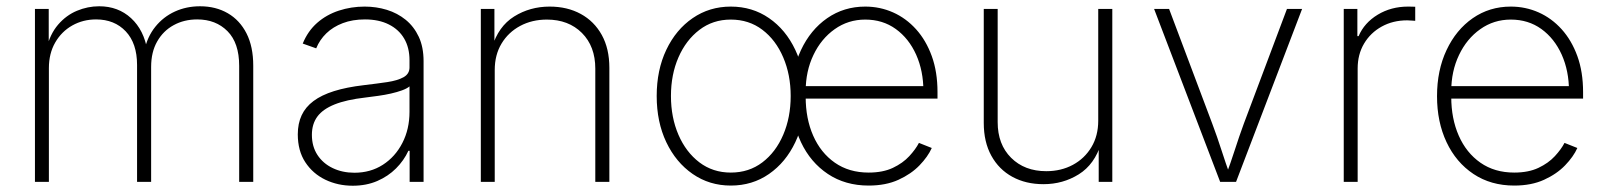

<svg xmlns="http://www.w3.org/2000/svg" viewBox="-20 -574 5072 606"><path d="M90.3 0V-545.9H133.8V-419.4H126.5Q137.7 -466.3 163.3 -496.1Q189 -525.9 222.9 -540Q256.8 -554.2 293 -554.2Q353 -554.2 393.8 -516.6Q434.6 -479 445.3 -413.6H435.5Q444.8 -458 470.2 -489.5Q495.6 -521 532 -537.6Q568.4 -554.2 611.3 -554.2Q661.1 -554.2 699 -532.2Q736.8 -510.3 758.1 -468.5Q779.3 -426.8 779.3 -366.7V0H734.9V-366.2Q734.9 -438.5 698 -475.6Q661.1 -512.7 602.5 -512.7Q561 -512.7 528.1 -494.6Q495.1 -476.6 476.1 -443.1Q457 -409.7 457 -362.8V0H412.6V-369.1Q412.6 -437 377 -474.9Q341.3 -512.7 283.2 -512.7Q242.2 -512.7 208.3 -493.7Q174.3 -474.6 154.3 -439.9Q134.3 -405.3 134.3 -358.9V0Z M1093.3 12.2Q1046.4 12.2 1006.8 -6.8Q967.3 -25.9 943.6 -62Q919.9 -98.1 919.9 -149.9Q919.9 -184.1 932.1 -210.2Q944.3 -236.3 969.5 -255.1Q994.6 -273.9 1034.2 -286.4Q1073.7 -298.8 1128.4 -305.2Q1169.9 -310.1 1202.4 -314.9Q1234.9 -319.8 1253.7 -330.3Q1272.5 -340.8 1272.5 -361.3V-383.8Q1272.5 -423.8 1255.6 -452.4Q1238.8 -481 1207.3 -496.8Q1175.8 -512.7 1131.8 -512.7Q1092.8 -512.7 1062 -501Q1031.2 -489.3 1010 -468.8Q988.8 -448.2 978 -421.4L935.5 -436.5Q951.7 -476.1 981.2 -502Q1010.7 -527.8 1049.6 -540.5Q1088.4 -553.2 1130.9 -553.2Q1167.5 -553.2 1200.9 -543Q1234.4 -532.7 1260.5 -511.5Q1286.6 -490.2 1301.8 -457.8Q1316.9 -425.3 1316.9 -380.9V0H1272.9V-98.1H1269Q1254.9 -67.4 1230 -42.5Q1205.1 -17.6 1170.7 -2.7Q1136.2 12.2 1093.3 12.2ZM1098.6 -28.8Q1149.4 -28.8 1188.5 -54Q1227.5 -79.1 1250 -122.8Q1272.5 -166.5 1272.5 -221.2V-301.3Q1264.2 -294.4 1248.8 -288.8Q1233.4 -283.2 1214.1 -278.8Q1194.8 -274.4 1173.8 -271.5Q1152.8 -268.6 1132.8 -266.1Q1073.2 -259.3 1036.1 -244.4Q999 -229.5 981.7 -206.1Q964.4 -182.6 964.4 -148.4Q964.4 -111.8 981.9 -85Q999.5 -58.1 1030 -43.5Q1060.5 -28.8 1098.6 -28.8Z M1541.5 -353V0H1497.6V-545.9H1540.5V-423.8H1532.7Q1552.7 -490.7 1602.8 -522Q1652.8 -553.2 1714.8 -553.2Q1770.5 -553.2 1813 -530Q1855.5 -506.8 1879.4 -463.6Q1903.3 -420.4 1903.3 -359.9V0H1858.9V-357.4Q1858.9 -427.7 1816.7 -470Q1774.4 -512.2 1706.1 -512.2Q1659.2 -512.2 1621.8 -492.2Q1584.5 -472.2 1563 -436.5Q1541.5 -400.9 1541.5 -353Z M2286.6 11.7Q2219.2 11.7 2166.3 -24.9Q2113.3 -61.5 2083 -125.2Q2052.7 -189 2052.7 -271Q2052.7 -353 2083 -416.7Q2113.3 -480.5 2166.3 -516.8Q2219.2 -553.2 2286.6 -553.2Q2354.5 -553.2 2407.2 -516.8Q2460 -480.5 2490.2 -416.5Q2520.5 -352.5 2520.5 -271Q2520.5 -189 2490.2 -125.2Q2460 -61.5 2407.2 -24.9Q2354.5 11.7 2286.6 11.7ZM2286.6 -29.3Q2343.8 -29.3 2386.2 -61.5Q2428.7 -93.8 2452.1 -148.7Q2475.6 -203.6 2475.6 -271Q2475.6 -337.9 2452.1 -392.8Q2428.7 -447.8 2386.2 -480Q2343.8 -512.2 2286.6 -512.2Q2230 -512.2 2187.5 -479.7Q2145 -447.3 2121.3 -392.8Q2097.7 -338.4 2097.7 -271Q2097.7 -203.6 2121.3 -148.7Q2145 -93.8 2187.5 -61.5Q2230 -29.3 2286.6 -29.3ZM2721.7 11.7Q2647.9 11.7 2593 -24.9Q2538.1 -61.5 2508.1 -125.2Q2478 -189 2478 -270.5Q2478 -352.1 2508.1 -416Q2538.1 -480 2590.8 -516.6Q2643.6 -553.2 2710.9 -553.2Q2757.3 -553.2 2798.6 -534.9Q2839.8 -516.6 2871.3 -481.7Q2902.8 -446.8 2920.9 -397Q2939 -347.2 2939 -283.2V-262.7H2505.9V-302.2H2915L2894.5 -286.6Q2894.5 -350.1 2871.6 -401.4Q2848.6 -452.6 2807.4 -482.4Q2766.1 -512.2 2710.9 -512.2Q2657.2 -512.2 2614.5 -481.9Q2571.8 -451.7 2547.4 -400.4Q2522.9 -349.1 2522.9 -286.1V-268.1Q2522.9 -199.7 2546.6 -145.8Q2570.3 -91.8 2615 -60.5Q2659.7 -29.3 2721.7 -29.3Q2766.6 -29.3 2798.1 -44.2Q2829.6 -59.1 2849.9 -81.1Q2870.1 -103 2880.4 -123L2920.9 -106.9Q2908.7 -79.6 2882.3 -52.2Q2856 -24.9 2815.9 -6.6Q2775.9 11.7 2721.7 11.7Z M3273.4 7.3Q3217.8 7.3 3175.3 -15.9Q3132.8 -39.1 3108.9 -82.5Q3085 -126 3085 -186V-545.9H3128.9V-188.5Q3128.9 -118.2 3171.4 -75.9Q3213.9 -33.7 3282.2 -33.7Q3329.1 -33.7 3366.2 -53.7Q3403.3 -73.7 3424.8 -109.6Q3446.3 -145.5 3446.3 -192.9V-545.9H3490.7V0H3447.8V-122.1H3455.6Q3435.1 -55.2 3385 -23.9Q3335 7.3 3273.4 7.3Z M3831.1 0 3622.6 -545.9H3669.9L3806.2 -183.6Q3821.8 -142.1 3835.2 -100.3Q3848.6 -58.6 3863.3 -18.1H3848.6Q3863.8 -58.6 3877.2 -100.3Q3890.6 -142.1 3905.8 -183.6L4042 -545.9H4089.8L3881.3 0Z M4221.2 0V-545.9H4264.2V-460H4268.1Q4286.1 -502 4328.4 -527.6Q4370.6 -553.2 4424.3 -553.2Q4430.2 -553.2 4435.8 -553Q4441.4 -552.7 4446.8 -552.7V-508.3Q4443.8 -508.3 4437 -509Q4430.2 -509.8 4421.4 -509.8Q4376.5 -509.8 4341.1 -490.2Q4305.7 -470.7 4285.4 -436.5Q4265.1 -402.3 4265.1 -357.9V0Z M4759.3 11.7Q4685.5 11.7 4630.6 -24.9Q4575.7 -61.5 4545.7 -125.2Q4515.6 -189 4515.6 -270.5Q4515.6 -352.1 4545.7 -416Q4575.7 -480 4628.4 -516.6Q4681.2 -553.2 4748.5 -553.2Q4794.9 -553.2 4836.2 -534.9Q4877.4 -516.6 4908.9 -481.7Q4940.4 -446.8 4958.5 -397Q4976.6 -347.2 4976.6 -283.2V-262.7H4543.5V-302.2H4952.6L4932.1 -286.6Q4932.1 -350.1 4909.2 -401.4Q4886.2 -452.6 4845 -482.4Q4803.7 -512.2 4748.5 -512.2Q4694.8 -512.2 4652.1 -481.9Q4609.4 -451.7 4585 -400.4Q4560.5 -349.1 4560.5 -286.1V-268.1Q4560.5 -199.7 4584.2 -145.8Q4607.9 -91.8 4652.6 -60.5Q4697.3 -29.3 4759.3 -29.3Q4804.2 -29.3 4835.7 -44.2Q4867.2 -59.1 4887.5 -81.1Q4907.7 -103 4918 -123L4958.5 -106.9Q4946.3 -79.6 4919.9 -52.2Q4893.6 -24.9 4853.5 -6.6Q4813.5 11.7 4759.3 11.7Z"/></svg>

Font: Inter ExtraLight
Style: Regular
Weight: 250
Designer: Rasmus Andersson
Foundry: rsms
Version: Version 4.001;git-66647c0bb